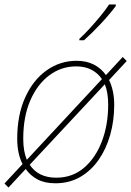

<svg xmlns="http://www.w3.org/2000/svg" viewBox="-23 -810 587 859"><path d="M15 29 -3 11 78 -76Q54 -122 54 -189Q54 -294 89 -372.5Q124 -451 184.5 -494.5Q245 -538 320 -538Q364 -538 397 -521Q430 -504 451 -474L526 -555L544 -537L465 -452Q488 -404 488 -341Q488 -270 470 -206.5Q452 -143 418 -94.5Q384 -46 335.5 -18Q287 10 225 10Q177 10 144.5 -7.5Q112 -25 92 -54ZM97 -95 433 -456Q416 -482 387 -497.5Q358 -513 318 -513Q251 -513 197.5 -473Q144 -433 112.5 -360.5Q81 -288 81 -189Q81 -133 97 -95ZM229 -15Q301 -15 353 -59.5Q405 -104 433 -178Q461 -252 461 -342Q461 -396 446 -433L110 -73Q148 -15 229 -15ZM332 -630V-636Q354 -656 379.5 -684Q405 -712 428 -740Q451 -768 465 -790H495V-783Q470 -749 430 -706Q390 -663 353 -630Z"/></svg>

Font: Noto Sans Disp Thin
Style: Italic
Weight: 100
Italic angle: -12°
Designer: Monotype Design Team
Foundry: Monotype Imaging Inc.
Version: Version 2.000;GOOG;noto-source:20170915:90ef993387c0